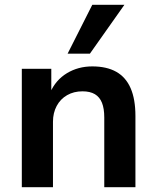

<svg xmlns="http://www.w3.org/2000/svg" viewBox="-20 -781 654 801"><path d="M71 0V-494H194V-394H189Q212 -447 259 -475.5Q306 -504 365 -504Q425 -504 465 -481.5Q505 -459 525 -413Q545 -367 545 -297V0H415V-291Q415 -328 405.5 -352Q396 -376 376 -388Q356 -400 324 -400Q288 -400 260 -384Q232 -368 216.5 -339Q201 -310 201 -273V0ZM262 -557 365 -761H499L355 -557Z"/></svg>

Font: Nunito Sans 10pt
Style: Bold
Weight: 700
Designer: Vernon Adams
Foundry: Vernon Adams
Version: Version 3.101;gftools[0.9.27]